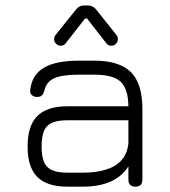

<svg xmlns="http://www.w3.org/2000/svg" viewBox="-20 -700 638 720"><path d="M290 0C290 0 234 0 234 0C182 0 144 -12 120 -36.5C95.5 -60.5 83.5 -98.5 83.5 -150.5C83.5 -150.5 83.5 -150.5 83.5 -150.5C83.5 -202.5 95.5 -240.5 120 -265C144.5 -289.5 182.5 -301.5 234 -301.5C234 -301.5 234 -301.5 234 -301.5C234 -301.5 461.5 -301.5 461.5 -301.5C461 -345.5 451 -376.5 432 -394C412.5 -411.5 380 -420 334 -420C334 -420 334 -420 334 -420C334 -420 276 -420 276 -420C233.5 -420 202.5 -415.5 183 -406.5C163.5 -397.5 151 -382 146.5 -360.5C146.5 -360.5 146.5 -360.5 146.5 -360.5C144 -352 141 -346 137.5 -342.5C133.5 -338.5 127.5 -336.5 119 -336.5C119 -336.5 119 -336.5 119 -336.5C110.5 -336.5 103.5 -339 99 -344C94 -348.5 92 -355 93.5 -363.5C93.5 -363.5 93.5 -363.5 93.5 -363.5C98 -401.5 115 -429 145.5 -446.5C175.5 -464 219 -472.5 276 -472.5C276 -472.5 276 -472.5 276 -472.5C276 -472.5 334 -472.5 334 -472.5C396.5 -472.5 442 -458 471 -429.5C499.5 -400.5 514 -355 514 -292.5C514 -292.5 514 -292.5 514 -292.5C514 -292.5 514 -26.5 514 -26.5C514 -9 505.5 0 488 0C488 0 488 0 488 0C470.5 0 461.5 -9 461.5 -26.5C461.5 -26.5 461.5 -26.5 461.5 -26.5C461.5 -26.5 461.5 -76 461.5 -76C429.5 -25.5 372.5 0 290 0C290 0 290 0 290 0ZM234 -52.5C234 -52.5 234 -52.5 234 -52.5C234 -52.5 290 -52.5 290 -52.5C322.5 -52.5 351 -56 375.5 -63.5C400 -70.5 419.5 -82 434.5 -98C449.5 -114 458.5 -135.5 461.5 -162C461.5 -162 461.5 -162 461.5 -162C461.5 -162 461.5 -249 461.5 -249C461.5 -249 234 -249 234 -249C197 -249 171.5 -242 157.5 -228C143 -213.5 136 -188 136 -150.5C136 -150.5 136 -150.5 136 -150.5C136 -113.5 143 -88 157.5 -74C171.5 -59.5 197 -52.5 234 -52.5ZM207.5 -528.5C207.5 -528.5 207.5 -528.5 207.5 -528.5C201 -528.5 195 -531 190.5 -536C185.5 -540.5 183 -546.5 183 -553C183 -553 183 -553 183 -553C183 -556.5 183.5 -559.5 184.5 -562C185.5 -564.5 187 -566.5 188.5 -569C188.5 -569 188.5 -569 188.5 -569C188.5 -569 265.5 -665 265.5 -665C273 -674.5 283 -679.5 295 -679.5C295 -679.5 295 -679.5 295 -679.5C295 -679.5 310 -679.5 310 -679.5C322 -679.5 332 -674.5 340 -665C340 -665 340 -665 340 -665C340 -665 416.5 -569 416.5 -569C418 -566.5 419.5 -564.5 420.5 -562C421.5 -559.5 422 -556.5 422 -553C422 -553 422 -553 422 -553C422 -546.5 419.5 -540.5 415 -536C410.5 -531 404.5 -528.5 397.5 -528.5C397.5 -528.5 397.5 -528.5 397.5 -528.5C389 -528.5 383 -531.5 378.5 -538C378.5 -538 378.5 -538 378.5 -538C378.5 -538 306.5 -630.5 306.5 -630.5C306.5 -630.5 299 -630.5 299 -630.5C299 -630.5 226.5 -538 226.5 -538C222 -531.5 215.5 -528.5 207.5 -528.5Z"/></svg>

Font: Jura-Fortis-Regular
Style: Regular
Weight: 500
Designer: Daniel Johnson, Alexei Vanyashin, Mirko Velimirovic
Foundry: Daniel Johnson
Version: ""